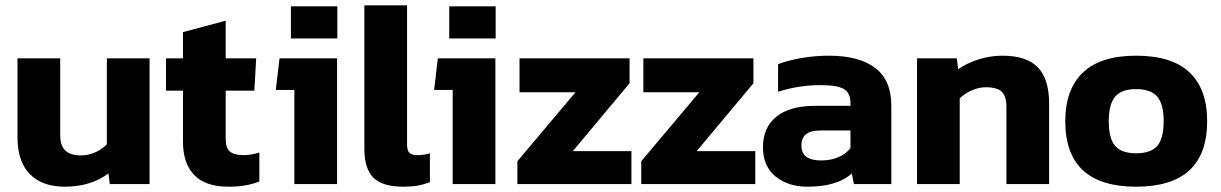

<svg xmlns="http://www.w3.org/2000/svg" viewBox="-20 -694 4603 724"><path d="M46 -176V-474H207V-185Q207 -145 226 -126.5Q245 -108 285 -108Q313 -108 339 -119.5Q365 -131 383 -150V-474H544V0H394L389 -40Q322 10 224 10Q139 10 92.5 -37.5Q46 -85 46 -176Z M670 -159V-352H606V-474H670V-573L831 -616V-474H946L939 -352H831V-170Q831 -136 847 -122.5Q863 -109 899 -109Q928 -109 958 -119V-10Q911 10 841 10Q755 10 712.5 -34Q670 -78 670 -159Z M1077 -670H1252V-549H1077ZM1090 -355H1020L1034 -474H1251V0H1090Z M1354 -133V-674H1515V-149Q1515 -126 1524 -117.5Q1533 -109 1553 -109Q1580 -109 1601 -116V-7Q1577 2 1554.5 6Q1532 10 1500 10Q1422 10 1388 -24Q1354 -58 1354 -133Z M1674 -670H1849V-549H1674ZM1687 -355H1617L1631 -474H1848V0H1687Z M1931 -86 2150 -346H1939V-474H2354V-380L2140 -124H2361V0H1931Z M2398 -86 2617 -346H2406V-474H2821V-380L2607 -124H2828V0H2398Z M2857 -139Q2857 -213 2907.5 -254Q2958 -295 3055 -295H3187V-306Q3187 -343 3162.5 -358Q3138 -373 3073 -373Q2992 -373 2914 -348V-452Q2950 -466 3001 -475Q3052 -484 3106 -484Q3219 -484 3280 -438Q3341 -392 3341 -296V0H3200L3192 -40Q3137 10 3025 10Q2952 10 2904.5 -28.5Q2857 -67 2857 -139ZM3187 -135V-202H3073Q3037 -202 3019.5 -188Q3002 -174 3002 -145Q3002 -89 3076 -89Q3148 -89 3187 -135Z M3438 -474H3588L3593 -433Q3624 -455 3668.5 -469.5Q3713 -484 3760 -484Q3851 -484 3893.5 -440Q3936 -396 3936 -304V0H3775V-291Q3775 -331 3757.5 -348Q3740 -365 3697 -365Q3671 -365 3644 -353Q3617 -341 3599 -323V0H3438Z M3997 -237Q3997 -357 4063.5 -420.5Q4130 -484 4264 -484Q4399 -484 4465.5 -421Q4532 -358 4532 -237Q4532 10 4264 10Q3997 10 3997 -237ZM4368 -237Q4368 -302 4343.5 -330Q4319 -358 4264 -358Q4209 -358 4185 -329.5Q4161 -301 4161 -237Q4161 -172 4185 -144Q4209 -116 4264 -116Q4320 -116 4344 -144Q4368 -172 4368 -237Z"/></svg>

Font: Kanit SemiBold
Style: Regular
Weight: 600
Designer: Katatrad Team
Foundry: CadsonDemak
Version: Version 1.030